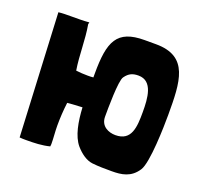

<svg xmlns="http://www.w3.org/2000/svg" viewBox="-97 -626 792 748"><g transform="rotate(20 299.0 -252.0)"><path d="M382 -514C267 -514 244 -458 244 -325V-309C236 -308 228 -308 220 -308C204 -308 188 -309 172 -311C162 -372 165 -435 154 -497L156 -505C131 -503 106 -503 81 -503C63 -503 46 -503 29 -501L54 9C63 10 73 10 82 10C114 10 147 9 178 1L179 -9C179 -34 176 -60 176 -85C176 -117 178 -149 182 -181C203 -183 223 -184 244 -185C247 -127 257 -70 285 -37C304 -15 329 4 355 7C381 10 409 10 436 10C476 10 515 5 542 -37C565 -72 568 -224 568 -272C568 -408 566 -514 429 -514ZM401 -127C373 -127 339 -141 339 -181C339 -210 339 -332 353 -349C368 -370 384 -376 407 -376C467 -376 471 -305 471 -248C471 -186 468 -127 401 -127Z"/></g></svg>

Font: HEYCLAY
Style: Regular
Weight: 400
Designer: Marcelo Magalhaes
Foundry: Marcelo Magalhães
Version: Version 1.300;hotconv 1.0.109;makeotfexe 2.5.65596